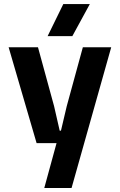

<svg xmlns="http://www.w3.org/2000/svg" viewBox="-20 -735 596 955"><path d="M200.2 200.2 261.2 -22.9H162.1L22.9 -500H168.9L249 -207L276.9 -85H283.2L312 -207L392.1 -500H533.2L335.9 200.2ZM216.8 -555.2 294.9 -714.8H426.8L339.8 -555.2Z"/></svg>

Font: TASA Orbiter Text
Style: Bold
Weight: 700
Designer: Weizhong Zhang
Version: Version 1.000;Glyphs 3.1.2 (3151)